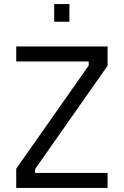

<svg xmlns="http://www.w3.org/2000/svg" viewBox="-20 -925 610 946"><path d="M60 -622H417V-602L60 -94V1H510V-73H153V-92L510 -601V-696H60ZM247 -818H322V-905H247Z"/></svg>

Font: TitilliumText22L
Style: 400 wt
Weight: 400
Designer: Campivisivi
Foundry: Campivisivi
Version: 1.000